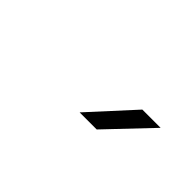

<svg xmlns="http://www.w3.org/2000/svg" viewBox="10 -1005 580 580"><g transform="rotate(45 300.0 -715.0)"><path d="M300 -645 428 -785H506L373 -645Z"/></g></svg>

Font: NKDuy Mono ExtraLight
Style: Italic
Weight: 200
Italic angle: -9°
Monospace: yes
Designer: NKDuy
Foundry: NKDuy
Version: Version 2.251; ttfautohint (v1.8.4.7-5d5b)